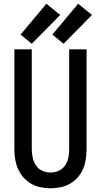

<svg xmlns="http://www.w3.org/2000/svg" viewBox="-20 -999 540 1027"><path d="M150 -765 302 -919 228 -979 90 -814ZM320 -765 472 -919 398 -979 260 -814ZM250 8Q282 8 314 0Q346 -8 372 -28Q398 -48 414.5 -76Q431 -104 437 -136Q443 -168 443 -200V-735H350V-200Q350 -178 345.5 -155.5Q341 -133 328 -114Q315 -95 294 -85.5Q273 -76 250 -76Q228 -76 206.5 -85.5Q185 -95 172.5 -114Q160 -133 155 -155.5Q150 -178 150 -200V-735H57V-200Q57 -168 63.5 -136Q70 -104 86.5 -76Q103 -48 129 -28Q155 -8 186.5 0Q218 8 250 8Z"/></svg>

Font: Iosevka SS08 Medium
Style: Regular
Weight: 500
Monospace: yes
Designer: Belleve Invis
Foundry: Belleve Invis
Version: Version 3.4.3; ttfautohint (v1.8.3)